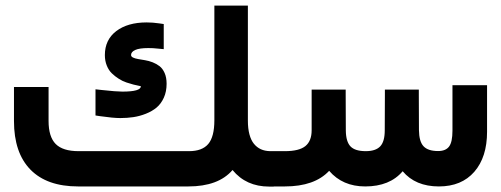

<svg xmlns="http://www.w3.org/2000/svg" viewBox="-20 -671 1802 691"><path d="M964.4 0.5H948.7Q865.7 0.5 816.9 -59.1Q766.1 0 657.7 0H261.2Q148.9 0 89.6 -60.5Q30.3 -121.1 30.3 -235.4V-338.4V-357.9H49.8H135.3H154.8V-338.4V-235.8Q154.8 -178.7 180.4 -152.8Q206.1 -127 262.7 -127H660.2Q707.5 -127 729.5 -152.8Q751.5 -178.7 751.5 -238.3V-631.3V-650.9H771H852.5H872.1V-631.3V-236.8Q872.1 -208.5 877.7 -187.5Q883.3 -166.5 893.8 -153.6Q904.3 -140.6 918.7 -134Q933.1 -127.4 952.1 -127H964.4Q969.7 -127 973.1 -106Q976.6 -85 976.6 -66.4V-61Q976.6 -41 973.4 -20.3Q970.2 0.5 964.4 0.5ZM420.4 -341.3Q486.8 -341.3 486.8 -360.4Q486.8 -360.8 486.8 -360.8Q486.3 -361.3 478.8 -362.5Q471.2 -363.8 460 -366.7Q448.7 -369.6 434.8 -374.3Q420.9 -378.9 407.5 -387.5Q394 -396 382.6 -407Q371.1 -418 364.3 -435.1Q357.4 -452.1 357.4 -472.7Q357.4 -527.8 398.4 -559.1Q439.5 -590.3 507.8 -590.3Q529.8 -590.3 552.7 -586.9L569.3 -584.5V-567.4V-515.6V-494.1L547.9 -496.1Q539.1 -497.1 530.5 -497.6Q522 -498 513.7 -498Q481.9 -498 466.8 -491.2Q451.7 -484.4 451.7 -473.1Q451.7 -467.3 458.7 -463.9Q465.8 -460.4 477.1 -458.5Q488.3 -456.5 502 -454.3Q515.6 -452.1 529.3 -446.8Q543 -441.4 554.2 -432.9Q565.4 -424.3 572.5 -408.2Q579.6 -392.1 579.6 -369.6Q579.6 -341.3 569.6 -319.3Q559.6 -297.4 543.5 -283.9Q527.3 -270.5 505.1 -261.7Q482.9 -252.9 460.4 -249.5Q438 -246.1 413.1 -246.1Q387.2 -246.1 340.3 -252.9L323.7 -255.4V-272V-327.6V-349.6L345.2 -347.2Q398.9 -341.3 420.4 -341.3Z M959 -127H1005.4Q1056.6 -127 1079.1 -145.3Q1101.6 -163.6 1101.6 -202.1V-329.1V-348.6H1121.1H1204.6H1224.1V-329.1L1224.6 -201.2Q1225.1 -161.1 1241.5 -144Q1257.8 -127 1296.4 -127Q1332 -127 1348.4 -144.3Q1364.7 -161.6 1364.7 -201.7L1365.2 -329.1V-348.6H1384.8H1467.8H1487.3V-329.1L1487.8 -202.6Q1488.3 -161.6 1504.4 -144.5Q1520.5 -127.4 1556.6 -127.4Q1584 -127.4 1596.2 -143.6Q1608.4 -159.7 1608.4 -200.7V-344.7V-364.3H1627.9H1713.4H1732.9V-344.7V-196.8Q1732.9 -105.5 1687 -52.7Q1641.1 0 1559.6 0Q1475.1 0 1429.2 -54.7Q1382.8 0 1294.4 0Q1212.9 0 1164.6 -56.2Q1112.3 0 1004.9 0H959Q953.1 0 950 -20.8Q946.8 -41.5 946.8 -61.5V-66.9Q946.8 -85.9 950.2 -106.4Q953.6 -127 959 -127Z"/></svg>

Font: Shabnam FD
Style: Bold-FD
Weight: 700
Foundry: DejaVu fonts team - Redesigned by Saber Rastikerdar - Based on Vazir font
Version: Version 5.0.1